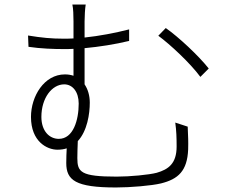

<svg xmlns="http://www.w3.org/2000/svg" viewBox="-20 -800 1040 849"><path d="M163 -283C163 -367 210 -427 264 -427C301 -427 328 -394 328 -342C328 -269 304 -186 240 -186C198 -186 163 -221 163 -283ZM755 -258C760 -222 761 -191 761 -152C761 -77 725 -51 673 -36C639 -27 555 -19 496 -19C337 -19 322 -39 322 -101C322 -121 323 -152 324 -176C366 -221 377 -297 377 -346C377 -377 369 -405 354 -427V-587C419 -593 489 -604 551 -619V-670C488 -654 420 -641 354 -634V-705C354 -728 356 -763 359 -780H300C304 -763 305 -731 305 -705V-630C289 -629 274 -629 259 -629C208 -629 165 -633 104 -643L106 -593C159 -585 218 -583 262 -583C276 -583 290 -583 305 -584V-465C293 -469 281 -471 267 -471C175 -471 117 -374 117 -283C117 -174 188 -138 234 -138C249 -138 263 -140 275 -144C274 -124 273 -103 273 -79C273 -3 314 29 493 29C557 29 651 21 692 11C768 -8 808 -44 812 -139C813 -179 812 -189 810 -240ZM680 -642C733 -603 821 -521 866 -460L903 -497C858 -554 769 -637 713 -676Z"/></svg>

Font: Source Han Sans SC Light
Style: Regular
Weight: 300
Designer: Ryoko NISHIZUKA (kana & ideographs); Paul D. Hunt (Latin, Greek & Cyrillic); Wenlong ZHANG (bopomofo); Sandoll Communica
Foundry: Adobe Systems Incorporated
Version: Version 1.004;PS 1.004;hotconv 1.0.82;makeotf.lib2.5.63406